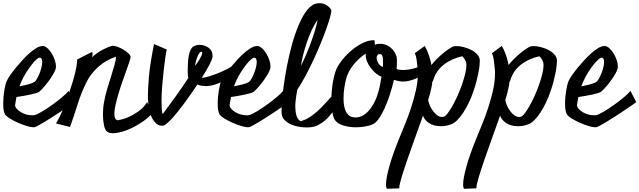

<svg xmlns="http://www.w3.org/2000/svg" viewBox="-20 -764 4000 1201"><path d="M228.5 -403.3Q220.7 -403.3 207.5 -391.6Q194.3 -379.9 179.2 -360.8Q164.1 -341.8 147.5 -316.4Q130.9 -291 118.2 -263.7Q113.3 -253.9 109.4 -244.1Q105.5 -234.4 101.6 -223.6Q127 -228.5 154.8 -235.8Q182.6 -243.2 196.3 -252Q203.1 -256.8 211.4 -271.5Q219.7 -286.1 227.1 -304.2Q234.4 -322.3 239.3 -342.3Q244.1 -362.3 244.1 -377Q244.1 -387.7 240.2 -395.5Q236.3 -403.3 228.5 -403.3ZM445.3 -125Q427.7 -112.3 404.3 -96.2Q380.9 -80.1 355 -63Q329.1 -45.9 303.2 -29.3Q277.3 -12.7 255.4 0.5Q233.4 13.7 217.8 22Q202.1 30.3 197.3 31.2Q194.3 32.2 189.5 32.2Q172.9 32.2 146 23.9Q119.1 15.6 91.8 3.4Q64.5 -8.8 41.5 -22.9Q18.6 -37.1 10.7 -49.8Q4.9 -60.5 2.4 -77.6Q0 -94.7 0 -117.2Q0 -136.7 2 -158.7Q3.9 -180.7 7.3 -200.7Q10.7 -220.7 15.1 -237.3Q19.5 -253.9 25.4 -263.7Q32.2 -277.3 46.9 -298.3Q61.5 -319.3 80.6 -342.3Q99.6 -365.2 121.1 -388.7Q142.6 -412.1 164.1 -431.2Q185.5 -450.2 205.6 -462.4Q225.6 -474.6 241.2 -475.6Q242.2 -475.6 242.7 -476.1Q243.2 -476.6 245.1 -476.6Q260.7 -476.6 276.4 -462.9Q292 -449.2 303.7 -429.7Q315.4 -410.2 322.8 -388.2Q330.1 -366.2 330.1 -348.6Q330.1 -339.8 329.1 -335.9Q325.2 -320.3 311.5 -297.4Q297.9 -274.4 281.2 -252.4Q264.6 -230.5 249 -213.4Q233.4 -196.3 225.6 -190.4Q219.7 -185.5 204.6 -181.2Q189.5 -176.8 169.4 -172.4Q149.4 -168 127 -164.1Q104.5 -160.2 83 -157.2Q79.1 -137.7 77.1 -123.5Q75.2 -109.4 74.2 -103.5Q76.2 -92.8 85.9 -82Q95.7 -71.3 110.4 -62.5Q125 -53.7 143.1 -48.3Q161.1 -43 179.7 -43Q183.6 -43 188 -43Q192.4 -43 196.3 -43.9Q213.9 -48.8 243.2 -66.4Q272.5 -84 304.2 -106.4Q335.9 -128.9 364.7 -152.8Q393.6 -176.8 409.2 -195.3Z M460.9 -390.6Q487.3 -404.3 507.8 -415Q525.4 -423.8 540.5 -431.6Q555.7 -439.5 557.6 -439.5Q557.6 -434.6 558.1 -431.6Q558.6 -428.7 558.6 -425.8Q558.6 -420.9 558.1 -416Q557.6 -411.1 556.6 -406.2Q585.9 -433.6 619.6 -451.7Q653.3 -469.7 682.6 -477.5H687.5Q698.2 -477.5 716.8 -470.7Q735.4 -463.9 752.9 -453.1Q770.5 -442.4 783.7 -430.2Q796.9 -418 796.9 -407.2Q796.9 -400.4 789.6 -378.4Q782.2 -356.4 771 -325.2Q759.8 -293.9 746.6 -256.3Q733.4 -218.8 722.2 -181.2Q710.9 -143.6 703.1 -109.9Q695.3 -76.2 695.3 -51.8Q695.3 -35.2 700.2 -24.4Q705.1 -13.7 715.8 -11.7Q752 -17.6 785.2 -32.2Q813.5 -44.9 845.2 -66.9Q877 -88.9 901.4 -126L929.7 -51.8Q906.2 -26.4 874.5 -4.4Q842.8 17.6 809.6 34.2Q776.4 50.8 743.7 60.1Q710.9 69.3 686.5 69.3Q663.1 69.3 650.4 59.6Q636.7 49.8 630.4 19.5Q624 -10.7 624 -47.9Q624 -67.4 625.5 -86.4Q627 -105.5 630.9 -125Q637.7 -165 650.4 -207Q663.1 -249 675.3 -287.6Q687.5 -326.2 696.3 -357.9Q705.1 -389.6 706.1 -409.2Q643.6 -389.6 594.7 -345.7Q545.9 -301.8 519.5 -247.1Q487.3 -181.6 465.3 -110.8Q443.4 -40 418 30.3L330.1 7.8Q342.8 -11.7 357.4 -42.5Q372.1 -73.2 386.2 -110.4Q400.4 -147.5 414.1 -187.5Q427.7 -227.5 438.5 -264.6Q449.2 -301.8 455.6 -334Q461.9 -366.2 462.9 -387.7L460.9 -390.6Z M1200.2 -352.5Q1203.1 -356.4 1210.9 -366.7Q1218.8 -377 1226.1 -389.2Q1233.4 -401.4 1239.3 -413.6Q1245.1 -425.8 1245.1 -432.6Q1245.1 -437.5 1242.2 -439.5Q1241.2 -440.4 1239.3 -440.4Q1233.4 -440.4 1226.6 -431.2Q1219.7 -421.9 1214.4 -408.2Q1209 -394.5 1205.1 -379.4Q1201.2 -364.3 1200.2 -352.5ZM1461.9 -305.7Q1440.4 -293 1417.5 -278.8Q1394.5 -264.6 1370.1 -252.9Q1345.7 -241.2 1319.8 -233.4Q1293.9 -225.6 1267.6 -225.6Q1254.9 -225.6 1241.7 -227.5Q1228.5 -229.5 1214.8 -235.4Q1185.5 -191.4 1153.3 -146.5Q1121.1 -101.6 1091.8 -64.9Q1062.5 -28.3 1038.6 -4.9Q1014.6 18.6 1002.9 21.5Q999 22.5 992.2 22.5Q974.6 22.5 959.5 10.3Q944.3 -2 932.6 -23.4Q920.9 -44.9 914.1 -74.7Q907.2 -104.5 906.2 -139.6Q905.3 -142.6 905.3 -147.5V-171.9Q905.3 -207 911.6 -284.2Q918 -361.3 943.4 -488.3L1023.4 -454.1Q1020.5 -445.3 1015.1 -410.6Q1009.8 -376 1004.4 -328.1Q999 -280.3 994.6 -227.5Q990.2 -174.8 990.2 -129.9Q990.2 -104.5 991.7 -84.5Q993.2 -64.5 997.1 -49.8Q1012.7 -71.3 1035.2 -101.1Q1057.6 -130.9 1080.1 -162.6Q1102.5 -194.3 1123.5 -224.6Q1144.5 -254.9 1158.2 -277.3Q1155.3 -284.2 1155.3 -292Q1154.3 -299.8 1154.3 -309.6Q1154.3 -319.3 1154.3 -330.1Q1154.3 -350.6 1155.8 -374Q1157.2 -397.5 1161.6 -418.9Q1166 -440.4 1174.3 -456.1Q1182.6 -471.7 1197.3 -476.6Q1210.9 -483.4 1228.5 -483.4Q1258.8 -483.4 1284.2 -465.8Q1309.6 -448.2 1309.6 -415V-410.2Q1306.6 -378.9 1242.2 -277.3H1244.1Q1256.8 -277.3 1283.7 -285.2Q1310.5 -293 1340.3 -304.7Q1370.1 -316.4 1397.9 -330.6Q1425.8 -344.7 1441.4 -358.4Z M1570.3 -403.3Q1562.5 -403.3 1549.3 -391.6Q1536.1 -379.9 1521 -360.8Q1505.9 -341.8 1489.3 -316.4Q1472.7 -291 1460 -263.7Q1455.1 -253.9 1451.2 -244.1Q1447.3 -234.4 1443.4 -223.6Q1468.8 -228.5 1496.6 -235.8Q1524.4 -243.2 1538.1 -252Q1544.9 -256.8 1553.2 -271.5Q1561.5 -286.1 1568.8 -304.2Q1576.2 -322.3 1581.1 -342.3Q1585.9 -362.3 1585.9 -377Q1585.9 -387.7 1582 -395.5Q1578.1 -403.3 1570.3 -403.3ZM1787.1 -125Q1769.5 -112.3 1746.1 -96.2Q1722.7 -80.1 1696.8 -63Q1670.9 -45.9 1645 -29.3Q1619.1 -12.7 1597.2 0.5Q1575.2 13.7 1559.6 22Q1543.9 30.3 1539.1 31.2Q1536.1 32.2 1531.2 32.2Q1514.6 32.2 1487.8 23.9Q1460.9 15.6 1433.6 3.4Q1406.2 -8.8 1383.3 -22.9Q1360.4 -37.1 1352.5 -49.8Q1346.7 -60.5 1344.2 -77.6Q1341.8 -94.7 1341.8 -117.2Q1341.8 -136.7 1343.8 -158.7Q1345.7 -180.7 1349.1 -200.7Q1352.5 -220.7 1356.9 -237.3Q1361.3 -253.9 1367.2 -263.7Q1374 -277.3 1388.7 -298.3Q1403.3 -319.3 1422.4 -342.3Q1441.4 -365.2 1462.9 -388.7Q1484.4 -412.1 1505.9 -431.2Q1527.3 -450.2 1547.4 -462.4Q1567.4 -474.6 1583 -475.6Q1584 -475.6 1584.5 -476.1Q1585 -476.6 1586.9 -476.6Q1602.5 -476.6 1618.2 -462.9Q1633.8 -449.2 1645.5 -429.7Q1657.2 -410.2 1664.6 -388.2Q1671.9 -366.2 1671.9 -348.6Q1671.9 -339.8 1670.9 -335.9Q1667 -320.3 1653.3 -297.4Q1639.6 -274.4 1623 -252.4Q1606.4 -230.5 1590.8 -213.4Q1575.2 -196.3 1567.4 -190.4Q1561.5 -185.5 1546.4 -181.2Q1531.2 -176.8 1511.2 -172.4Q1491.2 -168 1468.8 -164.1Q1446.3 -160.2 1424.8 -157.2Q1420.9 -137.7 1418.9 -123.5Q1417 -109.4 1416 -103.5Q1418 -92.8 1427.7 -82Q1437.5 -71.3 1452.1 -62.5Q1466.8 -53.7 1484.9 -48.3Q1502.9 -43 1521.5 -43Q1525.4 -43 1529.8 -43Q1534.2 -43 1538.1 -43.9Q1555.7 -48.8 1585 -66.4Q1614.3 -84 1646 -106.4Q1677.7 -128.9 1706.5 -152.8Q1735.4 -176.8 1751 -195.3Z M1966.8 -640.6Q1946.3 -611.3 1929.7 -575.2Q1913.1 -539.1 1899.9 -500.5Q1886.7 -461.9 1877 -423.8Q1867.2 -385.7 1862.3 -352.5Q1876 -378.9 1891.6 -414.6Q1907.2 -450.2 1921.9 -489.7Q1936.5 -529.3 1948.7 -568.4Q1960.9 -607.4 1966.8 -640.6ZM2088.9 -99.6Q2070.3 -76.2 2056.6 -58.1Q2043 -40 2029.3 -25.9Q2015.6 -11.7 2000 -0.5Q1984.4 10.7 1963.9 21.5Q1938.5 33.2 1897.5 33.2Q1873 33.2 1846.7 28.3Q1820.3 23.4 1798.3 13.2Q1776.4 2.9 1760.7 -12.7Q1745.1 -28.3 1742.2 -49.8Q1741.2 -54.7 1741.2 -60.1Q1741.2 -65.4 1741.2 -73.2Q1741.2 -104.5 1746.6 -160.2Q1752 -215.8 1762.7 -282.2Q1773.4 -348.6 1789.6 -419.4Q1805.7 -490.2 1827.1 -552.2Q1848.6 -614.3 1875 -662.1Q1901.4 -710 1932.6 -730.5Q1943.4 -738.3 1955.6 -741.2Q1967.8 -744.1 1978.5 -744.1Q2005.9 -744.1 2026.9 -729Q2047.9 -713.9 2052.7 -699.2V-696.3Q2052.7 -685.5 2044.4 -655.8Q2036.1 -626 2021.5 -584.5Q2006.8 -543 1986.3 -493.2Q1965.8 -443.4 1942.4 -392.6Q1918.9 -341.8 1893.1 -293Q1867.2 -244.1 1840.8 -205.1Q1839.8 -200.2 1837.4 -189.5Q1835 -178.7 1833 -164.1Q1831.1 -149.4 1829.1 -132.3Q1827.1 -115.2 1827.1 -97.7Q1827.1 -68.4 1834 -42.5Q1840.8 -16.6 1860.4 -5.9Q1891.6 -14.6 1918 -31.7Q1944.3 -48.8 1968.3 -70.8Q1992.2 -92.8 2015.6 -118.7Q2039.1 -144.5 2064.5 -171.9Z M2191.4 -30.3Q2195.3 -29.3 2203.1 -29.3Q2232.4 -29.3 2255.9 -44.9Q2279.3 -60.5 2296.9 -84Q2314.5 -107.4 2326.7 -134.3Q2338.9 -161.1 2344.7 -183.6Q2349.6 -196.3 2355.5 -224.1Q2361.3 -252 2366.2 -284.2Q2349.6 -290 2332.5 -304.2Q2315.4 -318.4 2300.8 -336.9Q2286.1 -355.5 2276.9 -377Q2267.6 -398.4 2267.6 -418Q2267.6 -424.8 2268.6 -428.7Q2246.1 -415 2226.1 -396.5Q2206.1 -377.9 2189.5 -356.9Q2172.9 -335.9 2161.1 -313Q2149.4 -290 2144.5 -268.6Q2138.7 -246.1 2133.8 -214.4Q2128.9 -182.6 2128.9 -149.4Q2128.9 -127 2131.8 -106.4Q2134.8 -85.9 2142.1 -69.8Q2149.4 -53.7 2161.6 -43Q2173.8 -32.2 2191.4 -30.3ZM2356.4 -425.8Q2345.7 -425.8 2340.8 -418.9Q2335.9 -412.1 2335.9 -402.3Q2335.9 -385.7 2346.7 -368.7Q2357.4 -351.6 2375 -344.7Q2376 -353.5 2376 -361.3Q2376 -369.1 2376 -377Q2376 -399.4 2372.1 -412.6Q2368.2 -425.8 2357.4 -425.8ZM2669.9 -327.1Q2623 -289.1 2579.1 -271.5Q2535.2 -253.9 2502 -253.9Q2476.6 -253.9 2444.3 -264.6Q2433.6 -218.8 2418.5 -171.9Q2403.3 -125 2385.3 -85.4Q2367.2 -45.9 2347.2 -18.6Q2327.1 8.8 2306.6 15.6Q2284.2 24.4 2257.8 28.3Q2231.4 32.2 2205.1 32.2Q2161.1 32.2 2122.6 19.5Q2084 6.8 2070.3 -21.5Q2062.5 -38.1 2057.6 -69.3Q2052.7 -100.6 2052.7 -137.7Q2052.7 -167 2055.7 -198.7Q2058.6 -230.5 2064 -259.8Q2069.3 -289.1 2077.6 -314Q2085.9 -338.9 2096.7 -355.5Q2113.3 -382.8 2138.7 -410.6Q2164.1 -438.5 2193.8 -460.9Q2223.6 -483.4 2255.9 -498Q2288.1 -512.7 2319.3 -512.7H2322.3L2325.2 -484.4Q2340.8 -490.2 2358.4 -490.2Q2394.5 -490.2 2422.4 -467.3Q2450.2 -444.3 2460.9 -409.2Q2462.9 -401.4 2462.9 -382.8Q2462.9 -369.1 2462.4 -354.5Q2461.9 -339.8 2460.9 -332Q2465.8 -330.1 2471.7 -329.1Q2481.4 -326.2 2502 -326.2Q2514.6 -326.2 2533.7 -328.6Q2552.7 -331.1 2574.7 -337.4Q2596.7 -343.8 2620.1 -355Q2643.6 -366.2 2665 -384.8Z M2753.9 -33.2Q2764.6 -35.2 2779.3 -54.2Q2793.9 -73.2 2810.1 -101.6Q2826.2 -129.9 2841.8 -164.6Q2857.4 -199.2 2869.6 -234.4Q2881.8 -269.5 2889.6 -301.3Q2897.5 -333 2897.5 -355.5Q2897.5 -364.3 2895.5 -374Q2886.7 -399.4 2871.1 -412.1Q2802.7 -396.5 2755.9 -359.4Q2709 -322.3 2692.4 -269.5Q2688.5 -256.8 2683.6 -250Q2683.6 -242.2 2682.6 -235.4Q2681.6 -228.5 2679.7 -220.7Q2676.8 -205.1 2671.4 -184.1Q2666 -163.1 2658.2 -137.7Q2661.1 -121.1 2669.4 -102.5Q2677.7 -84 2689.5 -68.4Q2701.2 -52.7 2715.3 -42.5Q2729.5 -32.2 2745.1 -32.2Q2751 -32.2 2753.9 -33.2ZM2816.4 -473.6Q2821.3 -475.6 2826.7 -475.6Q2832 -475.6 2837.9 -475.6Q2856.4 -475.6 2881.3 -469.2Q2906.2 -462.9 2928.7 -451.2Q2951.2 -439.5 2966.3 -422.4Q2981.4 -405.3 2981.4 -383.8Q2981.4 -372.1 2979.5 -353Q2977.5 -334 2972.7 -309.1Q2967.8 -284.2 2960.4 -255.4Q2953.1 -226.6 2942.4 -196.3Q2930.7 -160.2 2914.1 -125Q2897.5 -89.8 2878.4 -60.5Q2859.4 -31.2 2838.4 -10.7Q2817.4 9.8 2795.9 15.6Q2779.3 21.5 2765.6 23.4Q2752 25.4 2738.3 25.4Q2690.4 25.4 2661.1 3.9Q2631.8 -17.6 2626 -41Q2602.5 25.4 2576.7 96.7Q2550.8 168 2528.8 231.9Q2506.8 295.9 2492.2 344.2Q2477.5 392.6 2477.5 412.1V414.1L2401.4 417Q2394.5 411.1 2394.5 389.6Q2394.5 352.5 2415 278.3Q2435.5 204.1 2473.6 110.4Q2490.2 69.3 2511.2 18.6Q2532.2 -32.2 2550.3 -86.9Q2568.4 -141.6 2581.1 -197.3Q2593.8 -252.9 2593.8 -303.7Q2593.8 -311.5 2593.8 -318.4Q2593.8 -325.2 2592.8 -332Q2589.8 -365.2 2585.9 -391.6Q2582 -418 2574.2 -430.7L2636.7 -476.6Q2647.5 -458 2655.8 -437Q2664.1 -416 2668.9 -398.4Q2674.8 -377.9 2678.7 -357.4Q2692.4 -375 2710.9 -393.6Q2729.5 -412.1 2748.5 -428.2Q2767.6 -444.3 2785.6 -456.5Q2803.7 -468.8 2816.4 -473.6Z M3236.3 -33.2Q3247.1 -35.2 3261.7 -54.2Q3276.4 -73.2 3292.5 -101.6Q3308.6 -129.9 3324.2 -164.6Q3339.8 -199.2 3352.1 -234.4Q3364.3 -269.5 3372.1 -301.3Q3379.9 -333 3379.9 -355.5Q3379.9 -364.3 3377.9 -374Q3369.1 -399.4 3353.5 -412.1Q3285.2 -396.5 3238.3 -359.4Q3191.4 -322.3 3174.8 -269.5Q3170.9 -256.8 3166 -250Q3166 -242.2 3165 -235.4Q3164.1 -228.5 3162.1 -220.7Q3159.2 -205.1 3153.8 -184.1Q3148.4 -163.1 3140.6 -137.7Q3143.6 -121.1 3151.9 -102.5Q3160.2 -84 3171.9 -68.4Q3183.6 -52.7 3197.8 -42.5Q3211.9 -32.2 3227.5 -32.2Q3233.4 -32.2 3236.3 -33.2ZM3298.8 -473.6Q3303.7 -475.6 3309.1 -475.6Q3314.5 -475.6 3320.3 -475.6Q3338.9 -475.6 3363.8 -469.2Q3388.7 -462.9 3411.1 -451.2Q3433.6 -439.5 3448.7 -422.4Q3463.9 -405.3 3463.9 -383.8Q3463.9 -372.1 3461.9 -353Q3460 -334 3455.1 -309.1Q3450.2 -284.2 3442.9 -255.4Q3435.5 -226.6 3424.8 -196.3Q3413.1 -160.2 3396.5 -125Q3379.9 -89.8 3360.8 -60.5Q3341.8 -31.2 3320.8 -10.7Q3299.8 9.8 3278.3 15.6Q3261.7 21.5 3248 23.4Q3234.4 25.4 3220.7 25.4Q3172.9 25.4 3143.6 3.9Q3114.3 -17.6 3108.4 -41Q3085 25.4 3059.1 96.7Q3033.2 168 3011.2 231.9Q2989.3 295.9 2974.6 344.2Q2960 392.6 2960 412.1V414.1L2883.8 417Q2877 411.1 2877 389.6Q2877 352.5 2897.5 278.3Q2918 204.1 2956.1 110.4Q2972.7 69.3 2993.7 18.6Q3014.6 -32.2 3032.7 -86.9Q3050.8 -141.6 3063.5 -197.3Q3076.2 -252.9 3076.2 -303.7Q3076.2 -311.5 3076.2 -318.4Q3076.2 -325.2 3075.2 -332Q3072.3 -365.2 3068.4 -391.6Q3064.5 -418 3056.6 -430.7L3119.1 -476.6Q3129.9 -458 3138.2 -437Q3146.5 -416 3151.4 -398.4Q3157.2 -377.9 3161.1 -357.4Q3174.8 -375 3193.4 -393.6Q3211.9 -412.1 3231 -428.2Q3250 -444.3 3268.1 -456.5Q3286.1 -468.8 3298.8 -473.6Z M3743.2 -403.3Q3735.4 -403.3 3722.2 -391.6Q3709 -379.9 3693.8 -360.8Q3678.7 -341.8 3662.1 -316.4Q3645.5 -291 3632.8 -263.7Q3627.9 -253.9 3624 -244.1Q3620.1 -234.4 3616.2 -223.6Q3641.6 -228.5 3669.4 -235.8Q3697.3 -243.2 3710.9 -252Q3717.8 -256.8 3726.1 -271.5Q3734.4 -286.1 3741.7 -304.2Q3749 -322.3 3753.9 -342.3Q3758.8 -362.3 3758.8 -377Q3758.8 -387.7 3754.9 -395.5Q3751 -403.3 3743.2 -403.3ZM3960 -125Q3942.4 -112.3 3918.9 -96.2Q3895.5 -80.1 3869.6 -63Q3843.8 -45.9 3817.9 -29.3Q3792 -12.7 3770 0.5Q3748 13.7 3732.4 22Q3716.8 30.3 3711.9 31.2Q3709 32.2 3704.1 32.2Q3687.5 32.2 3660.6 23.9Q3633.8 15.6 3606.4 3.4Q3579.1 -8.8 3556.2 -22.9Q3533.2 -37.1 3525.4 -49.8Q3519.5 -60.5 3517.1 -77.6Q3514.6 -94.7 3514.6 -117.2Q3514.6 -136.7 3516.6 -158.7Q3518.6 -180.7 3522 -200.7Q3525.4 -220.7 3529.8 -237.3Q3534.2 -253.9 3540 -263.7Q3546.9 -277.3 3561.5 -298.3Q3576.2 -319.3 3595.2 -342.3Q3614.3 -365.2 3635.7 -388.7Q3657.2 -412.1 3678.7 -431.2Q3700.2 -450.2 3720.2 -462.4Q3740.2 -474.6 3755.9 -475.6Q3756.8 -475.6 3757.3 -476.1Q3757.8 -476.6 3759.8 -476.6Q3775.4 -476.6 3791 -462.9Q3806.6 -449.2 3818.4 -429.7Q3830.1 -410.2 3837.4 -388.2Q3844.7 -366.2 3844.7 -348.6Q3844.7 -339.8 3843.8 -335.9Q3839.8 -320.3 3826.2 -297.4Q3812.5 -274.4 3795.9 -252.4Q3779.3 -230.5 3763.7 -213.4Q3748 -196.3 3740.2 -190.4Q3734.4 -185.5 3719.2 -181.2Q3704.1 -176.8 3684.1 -172.4Q3664.1 -168 3641.6 -164.1Q3619.1 -160.2 3597.7 -157.2Q3593.8 -137.7 3591.8 -123.5Q3589.8 -109.4 3588.9 -103.5Q3590.8 -92.8 3600.6 -82Q3610.4 -71.3 3625 -62.5Q3639.6 -53.7 3657.7 -48.3Q3675.8 -43 3694.3 -43Q3698.2 -43 3702.6 -43Q3707 -43 3710.9 -43.9Q3728.5 -48.8 3757.8 -66.4Q3787.1 -84 3818.8 -106.4Q3850.6 -128.9 3879.4 -152.8Q3908.2 -176.8 3923.8 -195.3Z"/></svg>

Font: Miniver
Style: Regular
Weight: 400
Designer: Dathan Boardman
Foundry: Open Window
Version: Version 1.000